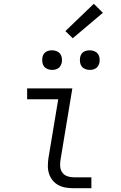

<svg xmlns="http://www.w3.org/2000/svg" viewBox="-20 -999 640 1019"><path d="M371 0Q349 0 328.5 -3.5Q308 -7 290 -16.5Q272 -26 259.5 -41.5Q247 -57 240.5 -76.5Q234 -96 234 -117Q234 -138 237 -159L289 -472H124V-530H364L301 -150Q298 -132 299.5 -114.5Q301 -97 310.5 -83.5Q320 -70 336.5 -64Q353 -58 371 -58H465V0ZM456 -628Q444 -628 432.5 -632.5Q421 -637 414 -646Q407 -655 405 -667.5Q403 -680 405 -693Q406 -701 410.5 -709.5Q415 -718 422.5 -723Q430 -728 439 -730Q448 -732 456 -732Q469 -732 480.5 -727.5Q492 -723 499 -714Q506 -705 508 -692.5Q510 -680 508 -667Q506 -659 501.5 -650.5Q497 -642 489.5 -637Q482 -632 473.5 -630Q465 -628 456 -628ZM256 -628Q244 -628 232.5 -632.5Q221 -637 214 -646Q207 -655 205 -667.5Q203 -680 205 -693Q206 -701 210.5 -709.5Q215 -718 222.5 -723Q230 -728 239 -730Q248 -732 256 -732Q269 -732 280.5 -727.5Q292 -723 299 -714Q306 -705 308 -692.5Q310 -680 308 -667Q306 -659 301.5 -650.5Q297 -642 289.5 -637Q282 -632 273.5 -630Q265 -628 256 -628ZM366 -796 327 -834 478 -979 526 -931Z"/></svg>

Font: Iosevka Curly LtExObl
Style: Regular
Weight: 300
Width: 7
Italic angle: -9°
Monospace: yes
Designer: Belleve Invis
Foundry: Belleve Invis
Version: Version 11.1.0; ttfautohint (v1.8.3)